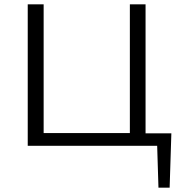

<svg xmlns="http://www.w3.org/2000/svg" viewBox="-20 -678 844 893"><path d="M777 -58 769 195H717L711 0H109V-658H183V-59H584V-658H657V-58Z"/></svg>

Font: EauTestInfant
Style: Regular
Weight: 400
Designer: Christian Thalmann (Catharsis Fonts)
Version: Version 0.001;PS 000.001;hotconv 1.0.88;makeotf.lib2.5.64775